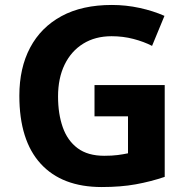

<svg xmlns="http://www.w3.org/2000/svg" viewBox="-20 -744 764 774"><path d="M361 -401H644V-31Q588 -12 527.5 -1Q467 10 390 10Q230 10 144 -84Q58 -178 58 -358Q58 -470 101.5 -552Q145 -634 228 -679Q311 -724 431 -724Q488 -724 543 -712Q598 -700 643 -680L593 -559Q560 -576 518 -587Q476 -598 430 -598Q364 -598 315.5 -568Q267 -538 240.5 -483.5Q214 -429 214 -355Q214 -285 233 -231Q252 -177 293 -146.5Q334 -116 400 -116Q432 -116 454.5 -119Q477 -122 496 -126V-275H361Z"/></svg>

Font: Noto Sans Bengali UI
Style: Bold
Weight: 700
Designer: Jelle Bosma - Monotype Design Team
Foundry: Monotype Imaging Inc.
Version: Version 2.003; ttfautohint (v1.8.4.7-5d5b)